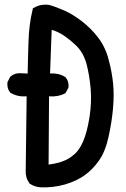

<svg xmlns="http://www.w3.org/2000/svg" viewBox="-20 -802 540 820"><path d="M153.3 -2Q127.4 -3.9 107.9 -17.1L106.4 -18.1L105.5 -19.5Q87.9 -43.9 89.8 -74.7L93.8 -390.6Q56.2 -387.7 26.4 -404.8L24.9 -405.3L23.9 -406.7Q9.3 -423.3 11.7 -449.2V-451.2L12.7 -452.6L22.5 -472.2L23.4 -473.6L24.9 -475.1Q43.5 -491.2 68.8 -489.3L98.1 -487.8Q98.6 -520.5 99.6 -553.7Q100.6 -586.9 101.6 -621.1Q102.5 -657.7 106.9 -693.1Q111.3 -728.5 119.6 -762.2L120.1 -766.1L124 -768.1Q151.9 -785.6 188.5 -781.2H189.5L190.4 -780.8Q224.1 -771 257.3 -755.9Q291 -740.7 330.1 -710.9Q349.6 -695.8 366.9 -678.5Q384.3 -661.1 399.4 -641.1Q402.8 -636.7 406 -632.1Q409.2 -627.4 412.1 -622.6Q415 -617.7 418 -612.8Q420.9 -607.9 423.3 -602.8Q425.8 -597.7 428.2 -592.3Q430.7 -586.9 432.9 -581.5Q435.1 -576.2 437 -570.6Q439 -564.9 440.7 -559.1Q442.4 -553.2 443.8 -547.4Q451.2 -521 455.8 -495.8Q460.4 -470.7 462.9 -446.8Q467.8 -398.4 462.9 -341.3Q458 -284.7 444.3 -220.7Q430.2 -155.3 403.3 -117.2Q390.1 -98.1 374.8 -82.3Q359.4 -66.4 341.8 -53.7Q306.2 -28.3 257.3 -14.2Q208 0 153.8 -2ZM262.2 -119.1Q267.6 -121.6 273.2 -125Q278.8 -128.4 285.4 -133.3Q292 -138.2 298.8 -144Q305.2 -149.9 311.5 -157.7Q317.9 -165.5 324 -176.3Q330.1 -187 335.9 -200.2Q344.2 -219.7 350.8 -245.4Q357.4 -271 362.3 -302.2Q372.1 -364.7 367.2 -422.9Q364.7 -452.1 360.1 -479.2Q355.5 -506.3 349.1 -530.8Q342.3 -554.2 331.3 -573.5Q320.3 -592.8 304.7 -607.9Q293.9 -618.2 283.7 -626.7Q273.4 -635.3 263.9 -642.3Q254.4 -649.4 245.6 -654.8Q224.1 -667.5 200.7 -674.8L193.8 -488.3Q229.5 -490.7 256.8 -474.1L258.3 -473.6L259.3 -472.7Q274.9 -455.6 272.5 -429.7V-427.7L271.5 -425.8L260.7 -406.2L259.3 -403.8L256.3 -402.3Q227.1 -387.7 189.5 -390.6L187.5 -99.1Q233.4 -105 262.2 -119.1Z"/></svg>

Font: NaikaiFont
Style: Bold
Weight: 700
Version: Version 1.89